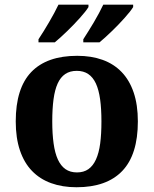

<svg xmlns="http://www.w3.org/2000/svg" viewBox="-20 -786 653 816"><path d="M565.9 -270Q565.9 -128.9 499.8 -59.6Q433.6 9.8 305.2 9.8Q245.1 9.8 197.3 -7.6Q149.4 -24.9 116 -59.6Q82.5 -94.2 64.7 -147Q46.9 -199.7 46.9 -270Q46.9 -411.1 113 -480Q179.2 -548.8 308.1 -548.8Q368.2 -548.8 415.8 -531.7Q463.4 -514.6 496.8 -480Q530.3 -445.3 548.1 -392.8Q565.9 -340.3 565.9 -270ZM202.1 -270Q202.1 -216.8 207.8 -176.3Q213.4 -135.7 225.8 -108.4Q238.3 -81.1 258.3 -67.1Q278.3 -53.2 307.1 -53.2Q335.9 -53.2 355.7 -67.1Q375.5 -81.1 387.9 -108.4Q400.4 -135.7 405.8 -176.3Q411.1 -216.8 411.1 -270Q411.1 -323.7 405.5 -364Q399.9 -404.3 387.5 -431.2Q375 -458 355 -471.4Q335 -484.9 306.2 -484.9Q277.3 -484.9 257.3 -471.4Q237.3 -458 225.1 -431.2Q212.9 -404.3 207.5 -364Q202.1 -323.7 202.1 -270ZM143.6 -606V-619.1Q154.3 -635.3 165.8 -653.8Q177.2 -672.4 188.7 -691.9Q200.2 -711.4 210.4 -730.5Q220.7 -749.5 228.5 -766.1H356V-755.9Q350.6 -747.1 341.1 -735.1Q331.5 -723.1 319.3 -709.5Q307.1 -695.8 293.2 -681.4Q279.3 -667 265.1 -653.3Q251 -639.6 237.5 -627.4Q224.1 -615.2 212.9 -606ZM334 -606V-619.1Q344.2 -635.3 356 -653.8Q367.7 -672.4 379.2 -691.9Q390.6 -711.4 400.9 -730.5Q411.1 -749.5 418.9 -766.1H545.9V-755.9Q540.5 -747.1 531 -735.1Q521.5 -723.1 509.3 -709.5Q497.1 -695.8 483.2 -681.4Q469.2 -667 455.1 -653.3Q440.9 -639.6 427.5 -627.4Q414.1 -615.2 402.8 -606Z"/></svg>

Font: Droid Serif
Style: Bold
Weight: 700
Designer: Monotype Design team
Foundry: Monotype Imaging Inc.
Version: Version 1.03